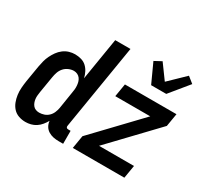

<svg xmlns="http://www.w3.org/2000/svg" viewBox="-156 -999 1312 1232"><g transform="rotate(30 500.0 -383.0)"><path d="M156 8Q129 8 105 -0.5Q81 -9 64.5 -27Q48 -45 39 -68.5Q30 -92 26.5 -117.5Q23 -143 25 -169.5Q27 -196 31 -222L51 -342Q55 -364 60.5 -385.5Q66 -407 76 -427.5Q86 -448 99.5 -467Q113 -486 132 -500.5Q151 -515 173 -521.5Q195 -528 216 -528Q240 -528 262.5 -521.5Q285 -515 301 -500Q317 -485 327 -465Q337 -445 342 -423L393 -735H506L403 -108Q402 -104 402.5 -100Q403 -96 405.5 -93Q408 -90 411.5 -89Q415 -88 419 -88H436V8H403Q382 8 362.5 4Q343 0 326 -10.5Q309 -21 299 -38Q289 -55 287 -76Q277 -58 263.5 -41.5Q250 -25 232.5 -13.5Q215 -2 195 3Q175 8 156 8ZM202 -88Q220 -88 238 -94Q256 -100 270 -113.5Q284 -127 291.5 -145Q299 -163 302 -180L321 -300Q324 -315 325.5 -329.5Q327 -344 326 -358Q325 -372 321.5 -385Q318 -398 310 -409Q302 -420 289.5 -426Q277 -432 263 -432Q244 -432 224.5 -423.5Q205 -415 191.5 -399.5Q178 -384 171.5 -365Q165 -346 162 -327L142 -207Q140 -193 138.5 -179.5Q137 -166 138.5 -153Q140 -140 144.5 -128Q149 -116 157 -106.5Q165 -97 177 -92.5Q189 -88 202 -88ZM885 0H503L519 -96L832 -424H573L589 -520H971L955 -424L642 -96H901ZM737 -600 672 -742 724 -770 802 -663 917 -774 962 -738 849 -600Z"/></g></svg>

Font: Iosevka Custom
Style: Bold Italic
Weight: 700
Italic angle: -9°
Designer: Belleve Invis
Foundry: Belleve Invis
Version: Version 30.3.1; ttfautohint (v1.8.3)